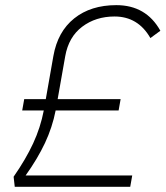

<svg xmlns="http://www.w3.org/2000/svg" viewBox="-20 -723 641 743"><path d="M37.1 0 32.7 -39.1Q79.6 -106.4 108.2 -168Q136.7 -229.5 149.4 -295.4H65.9L73.7 -339.4H157.2L186.5 -505.9Q203.1 -600.6 267.3 -651.9Q331.5 -703.1 430.2 -703.1Q545.4 -703.1 600.6 -604L562 -575.7Q514.2 -659.2 423.3 -659.2Q350.6 -659.2 298.1 -619.6Q245.6 -580.1 232.4 -505.4L203.1 -339.4H446.8L439 -295.4H195.3Q182.6 -230.5 154.1 -169.7Q125.5 -108.9 79.1 -43.9H491.7L483.9 0Z"/></svg>

Font: Cascadia Code NF ExtraLight
Style: Italic
Weight: 200
Italic angle: -10°
Monospace: yes
Designer: Aaron Bell
Foundry: Saja Typeworks
Version: Version 2404.023; ttfautohint (v1.8.4)